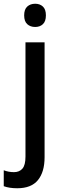

<svg xmlns="http://www.w3.org/2000/svg" viewBox="-61 -765 333 1025"><path d="M68 -683Q68 -715 84.5 -730Q101 -745 127 -745Q152 -745 168 -730Q184 -715 184 -683Q184 -651 168 -636Q152 -621 127 -621Q101 -621 84.5 -636Q68 -651 68 -683ZM31 240Q-11 240 -41 229V144Q-28 149 -14.5 151.5Q-1 154 14 154Q42 154 58.5 135.5Q75 117 75 71V-539H177V74Q177 153 141.5 196.5Q106 240 31 240Z"/></svg>

Font: Noto Sans Georgian SemiCondensed Medium
Style: Regular
Weight: 500
Width: 4
Designer: Monotype Design Team, Akaki Razmadze
Foundry: Google LLC
Version: Version 2.005; ttfautohint (v1.8.4.7-5d5b)